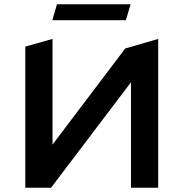

<svg xmlns="http://www.w3.org/2000/svg" viewBox="-20 -883 862 903"><path d="M248 -863 226 -788H572L594 -863ZM99 0H220L596 -496V0H724V-700L569 -655L227 -203V-700L99 -664Z"/></svg>

Font: Talent
Style: Bold
Weight: 600
Designer: Mike Powis
Version: Version 1.001;hotconv 1.0.109;makeotfexe 2.5.65596